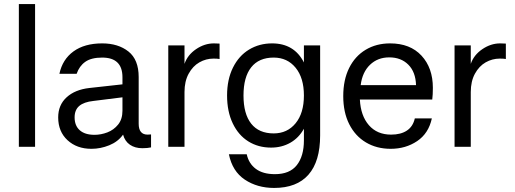

<svg xmlns="http://www.w3.org/2000/svg" viewBox="-20 -724 2540 947"><path d="M73 -704H153V0H73Z M725 -61V3Q708 7 682 7Q646 7 621 -10Q596 -27 587 -60Q562 -25 519 -7.5Q476 10 431 10Q359 10 313 -32.5Q267 -75 267 -145Q267 -206 308.5 -244Q350 -282 421 -290L584 -308V-343Q584 -440 484 -440Q430 -440 400.5 -419Q371 -398 358 -360H273Q288 -431 342.5 -470.5Q397 -510 484 -510Q563 -510 613.5 -470Q664 -430 664 -344V-114Q664 -60 708 -60Q717 -60 725 -61ZM584 -178V-244L440 -226Q394 -221 371 -201.5Q348 -182 348 -145Q348 -104 373.5 -81.5Q399 -59 446 -59Q478 -59 509.5 -71Q541 -83 562.5 -109.5Q584 -136 584 -178Z M810 0V-500H890V-409Q905 -453 947 -481.5Q989 -510 1035 -510Q1054 -510 1063 -509V-433Q1052 -435 1033 -435Q996 -435 963.5 -416.5Q931 -398 910.5 -360.5Q890 -323 890 -270V0Z M1479 -500H1559V-56Q1559 72 1501.5 137.5Q1444 203 1332 203Q1249 203 1187.5 162Q1126 121 1109 37H1197Q1207 83 1242 109Q1277 135 1336 135Q1409 135 1444 90.5Q1479 46 1479 -32V-89Q1454 -44 1412 -20Q1370 4 1317 4Q1254 4 1205 -26.5Q1156 -57 1128 -115.5Q1100 -174 1100 -253Q1100 -332 1129 -390.5Q1158 -449 1208.5 -479.5Q1259 -510 1322 -510Q1431 -510 1479 -416ZM1479 -253Q1479 -340 1438 -390Q1397 -440 1330 -440Q1257 -440 1219 -392Q1181 -344 1181 -253Q1181 -162 1219 -114Q1257 -66 1330 -66Q1397 -66 1438 -116Q1479 -166 1479 -253Z M2112 -233H1755Q1759 -153 1799.5 -106.5Q1840 -60 1909 -60Q1957 -60 1987 -80Q2017 -100 2026 -140H2110Q2094 -66 2037.5 -28Q1981 10 1907 10Q1838 10 1785 -21.5Q1732 -53 1702.5 -111.5Q1673 -170 1673 -250Q1673 -330 1702 -388.5Q1731 -447 1783.5 -478.5Q1836 -510 1904 -510Q2003 -510 2059 -449.5Q2115 -389 2115 -291Q2115 -257 2112 -233ZM2032 -304Q2030 -369 1994 -405Q1958 -441 1900 -441Q1843 -441 1805 -404.5Q1767 -368 1759 -304Z M2222 0V-500H2302V-409Q2317 -453 2359 -481.5Q2401 -510 2447 -510Q2466 -510 2475 -509V-433Q2464 -435 2445 -435Q2408 -435 2375.5 -416.5Q2343 -398 2322.5 -360.5Q2302 -323 2302 -270V0Z"/></svg>

Font: CBA Beacon Sans
Style: Regular
Weight: 400
Designer: Wei Huang
Foundry: Wei Huang
Version: Version 1.002